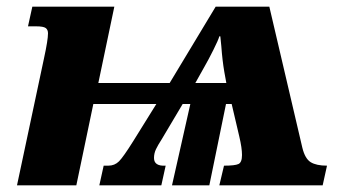

<svg xmlns="http://www.w3.org/2000/svg" viewBox="-20 -556 1020 576"><path d="M112 -381Q124 -436 124 -456Q124 -467 117 -472Q110 -477 88 -477H64L77 -536H323L275 -307H489L627 -536H788L887 -113Q895 -80 912 -69.5Q929 -59 961 -59L948 0H638L652 -59Q685 -59 695.5 -64Q706 -69 706 -91Q706 -112 698 -146L675 -244H658L608 0H496L551 -244H528L465 -138Q454 -121 448 -108.5Q442 -96 442 -82Q442 -57 477 -59L464 0H278L291 -59H305Q324 -59 337 -72Q350 -85 380 -133L449 -244H260L209 0H31ZM659 -307 653 -340Q647 -375 644 -417L641 -447H638Q635 -436 620 -406Q605 -376 594 -357L566 -307Z"/></svg>

Font: Noto Serif NarrowBlack
Style: Italic
Weight: 900
Width: 4
Italic angle: -12°
Designer: Monotype Design Team
Foundry: Monotype Imaging Inc.
Version: Version 1.001